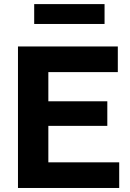

<svg xmlns="http://www.w3.org/2000/svg" viewBox="-20 -934 645 954"><path d="M69.3 0V-703.1H565.4V-575.7H220.2V-430.7H513.2V-308.6H220.2V-127.4H572.3V0ZM149.9 -814.9V-913.6H499.5V-814.9Z"/></svg>

Font: Schibsted Grotesk
Style: Bold
Weight: 700
Designer: Bakken & Baeck AS, Henrik Kongsvoll
Foundry: Schibsted ASA
Version: Version 1.100;gftools[0.9.25]